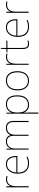

<svg xmlns="http://www.w3.org/2000/svg" viewBox="1792 -2490 931 4554"><g transform="rotate(-90 2257.0 -213.5)"><path d="M278 -536C193 -536 138 -488 119 -427H117L115 -528H91V0H117V-297C117 -428 167 -511 278 -511C308 -511 328 -508 353 -501L359 -525C335 -532 310 -536 278 -536Z M642 -538C488 -538 414 -408 414 -259C414 -104 485 10 651 10C715 10 763 0 814 -23V-50C752 -22 715 -15 651 -15C514 -15 439 -105 441 -266H834V-291C834 -430 777 -538 642 -538ZM642 -513C754 -513 808 -423 807 -291H442C454 -436 530 -513 642 -513Z M1509 -538C1414 -538 1355 -494 1330 -429H1328C1310 -500 1255 -538 1182 -538C1080 -538 1033 -481 1012 -432H1010L1006 -528H985V0H1011V-325C1011 -459 1089 -513 1182 -513C1255 -513 1312 -467 1312 -360V0H1338V-325C1338 -459 1409 -513 1509 -513C1582 -513 1639 -467 1639 -360V0H1665V-361C1665 -482 1599 -538 1509 -538Z M2060 -538C1950 -538 1886 -472 1864 -402H1862L1860 -528H1838V232H1864V15C1864 -27 1864 -71 1862 -116H1864C1886 -46 1945 10 2050 10C2191 10 2273 -91 2273 -269C2273 -445 2200 -538 2060 -538ZM2060 -513C2182 -513 2246 -434 2246 -269C2246 -101 2173 -15 2050 -15C1936 -15 1864 -92 1864 -262V-265C1864 -421 1932 -513 2060 -513Z M2845 -264C2845 -417 2781 -538 2622 -538C2475 -538 2389 -432 2389 -264C2389 -107 2464 10 2616 10C2773 10 2845 -109 2845 -264ZM2416 -264C2416 -420 2490 -513 2622 -513C2763 -513 2818 -402 2818 -264C2818 -119 2756 -15 2616 -15C2481 -15 2416 -117 2416 -264Z M3183 -536C3098 -536 3043 -488 3024 -427H3022L3020 -528H2996V0H3022V-297C3022 -428 3072 -511 3183 -511C3213 -511 3233 -508 3258 -501L3264 -525C3240 -532 3215 -536 3183 -536Z M3492 -15C3418 -15 3397 -61 3397 -143V-503H3569V-528H3397V-659H3376L3370 -528L3290 -525V-503H3371V-140C3371 -47 3399 10 3492 10C3527 10 3549 4 3571 -3V-28C3549 -20 3525 -15 3492 -15Z M3886 -538C3732 -538 3658 -408 3658 -259C3658 -104 3729 10 3895 10C3959 10 4007 0 4058 -23V-50C3996 -22 3959 -15 3895 -15C3758 -15 3683 -105 3685 -266H4078V-291C4078 -430 4021 -538 3886 -538ZM3886 -513C3998 -513 4052 -423 4051 -291H3686C3698 -436 3774 -513 3886 -513Z M4417 -536C4332 -536 4277 -488 4258 -427H4256L4254 -528H4230V0H4256V-297C4256 -428 4306 -511 4417 -511C4447 -511 4467 -508 4492 -501L4498 -525C4474 -532 4449 -536 4417 -536Z"/></g></svg>

Font: Noto Sans Syriac Eastern Thin
Style: Regular
Weight: 100
Designer: Patrick Giasson and the Monotype Design Team
Foundry: Monotype Imaging Inc.
Version: Version 3.001